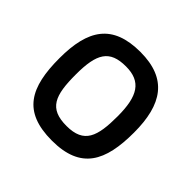

<svg xmlns="http://www.w3.org/2000/svg" viewBox="-135 -649 798 798"><g transform="rotate(45 264.0 -249.5)"><path d="M265 -510C101 -510 45 -421 45 -254C45 -82 94 11 265 11C435 11 483 -86 483 -254C483 -419 423 -510 265 -510ZM265 -75C162 -75 141 -130 141 -254C141 -377 169 -425 265 -425C354 -425 387 -373 387 -254C387 -135 368 -75 265 -75Z"/></g></svg>

Font: TitilliumText22L
Style: 600 wt
Weight: 600
Designer: Campivisivi
Foundry: Campivisivi
Version: 1.000